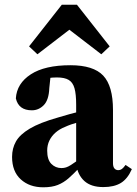

<svg xmlns="http://www.w3.org/2000/svg" viewBox="-20 -773 575 808"><path d="M406.3 -544.6 224.2 -684.6H319.7L137.5 -544.6L102.3 -577.8L240.1 -753.1H303.8L441.6 -577.8ZM30.8 -112.7Q30.8 -148.7 47.1 -177.6Q63.3 -206.6 105.3 -231.7Q147.3 -256.8 224.4 -278.6Q245.4 -285.2 273.4 -292.8Q301.3 -300.4 330.8 -307.8Q360.2 -315.2 383.8 -320.6V-278.8Q348.3 -269.7 312 -259.5Q275.6 -249.3 253.4 -238.8Q230.7 -229.8 214.1 -215.4Q197.4 -201 188 -181.8Q178.6 -162.6 178.6 -139Q178.6 -101.2 196 -83.4Q213.4 -65.7 238.7 -65.7Q248.8 -65.7 257.8 -68.5Q266.9 -71.4 278.3 -78.6Q289.6 -85.8 305.5 -97L345.7 -127.2L356.1 -112.7L314.1 -67.1Q289.8 -41.4 268.9 -23Q247.9 -4.6 223.3 5.3Q198.7 15.2 162 15.2Q104.1 15.2 67.5 -18.1Q30.8 -51.4 30.8 -112.7ZM300.5 -81.9V-332.3Q300.5 -376.9 293.5 -401.6Q286.5 -426.3 269.1 -436.7Q251.7 -447.1 219.5 -447.1Q201 -447.1 180 -444.3Q158.9 -441.5 125.8 -432.7L194.7 -471.6L187.5 -402.2Q185.5 -352.1 164.1 -330.4Q142.8 -308.8 114.1 -308.8Q58.4 -308.8 46.7 -358.9Q50.6 -421.7 109.5 -460.1Q168.3 -498.5 276.5 -498.5Q373 -498.5 414.3 -454.9Q455.5 -411.2 455.5 -310.4V-86.1Q455.5 -71.6 461.5 -64.2Q467.6 -56.9 478.1 -56.9Q486 -56.9 492.9 -61.8Q499.7 -66.7 508.4 -78.9L534.9 -61.2Q516.9 -20.2 488.5 -2.9Q460 14.3 414.6 14.3Q363.5 14.3 335.2 -11.1Q307 -36.6 300.5 -81.9Z"/></svg>

Font: Adobe Variable Font Prototype
Style: Regular
Weight: 389
Designer: Frank Grießhammer
Foundry: Adobe
Version: Version 1.004;hotconv 1.0.113;makeotfexe 2.5.65598